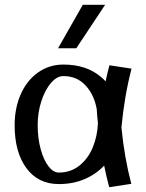

<svg xmlns="http://www.w3.org/2000/svg" viewBox="-20 -773 609 800"><path d="M418 -753H325L222 -572H298ZM420 -434Q411 -444 400 -453Q340 -504 244 -504Q185 -504 138.5 -471Q92 -438 66.5 -380.5Q41 -323 41 -251Q41 -139 90 -72.5Q139 -6 225 -6Q284 -6 332 -26.5Q380 -47 414 -83Q423 -37 435 7L527 -7Q498 -118 486 -242Q498 -371 528 -487L436 -501Q427 -468 420 -434ZM388 -260Q386 -207 367 -160Q348 -113 311.5 -83.5Q275 -54 225 -54Q202 -54 182 -80Q162 -106 149.5 -151.5Q137 -197 137 -251Q137 -305 152.5 -352Q168 -399 192.5 -427.5Q217 -456 244 -456Q300 -456 336 -417.5Q372 -379 383 -319Q384 -297 388 -260Z"/></svg>

Font: LXGW Marker Gothic
Style: Regular
Weight: 400
Version: Version 1.001